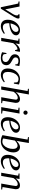

<svg xmlns="http://www.w3.org/2000/svg" viewBox="2015 -2750 744 4815"><g transform="rotate(90 2387.5 -342.0)"><path d="M366.7 -394Q366.7 -412.1 356.4 -422.9Q346.2 -433.6 334.5 -437L338.4 -459H431.2Q443.8 -447.8 443.8 -428.2Q443.8 -385.3 403.3 -320.8L196.8 9.8H161.1L68.8 -424.8L13.7 -437L18.1 -459H143.1L213.9 -101.6L335.4 -299.8Q366.7 -350.6 366.7 -394Z M865.2 -371.1Q865.2 -304.7 783.2 -257.8Q701.2 -210.9 563 -201.7L561 -166Q561 -104 587.2 -72.5Q613.3 -41 664.6 -41Q708.5 -41 745.6 -55.9Q782.7 -70.8 814.9 -89.8L829.1 -69.3Q784.2 -31.2 734.1 -10.7Q684.1 9.8 639.2 9.8Q560.1 9.8 517.3 -34.4Q474.6 -78.6 474.6 -161.1Q474.6 -242.7 509 -313.2Q543.5 -383.8 604.5 -427.5Q665.5 -471.2 732.4 -471.2Q792.5 -471.2 828.9 -443.6Q865.2 -416 865.2 -371.1ZM566.9 -232.4Q663.6 -239.7 721.7 -277.8Q779.8 -315.9 779.8 -371.1Q779.8 -398.4 764.9 -416Q750 -433.6 721.7 -433.6Q687.5 -433.6 655.3 -405.8Q623 -377.9 599.6 -331.1Q576.2 -284.2 566.9 -232.4Z M1241.2 -471.2Q1265.6 -471.2 1279.8 -467.3L1258.3 -347.2H1237.3L1218.8 -409.2Q1179.7 -409.2 1137.9 -379.4Q1096.2 -349.6 1061.5 -300.8L1009.3 0H928.2L1002.9 -424.8L945.3 -437L949.2 -459H1084.5L1069.3 -355.5Q1106 -410.6 1151.1 -440.9Q1196.3 -471.2 1241.2 -471.2Z M1614.7 -134.8Q1614.7 -61 1567.9 -25.6Q1521 9.8 1425.8 9.8Q1358.4 9.8 1289.1 -20.5L1309.1 -130.9H1331.1L1339.4 -64Q1352.1 -50.3 1375.2 -39.6Q1398.4 -28.8 1427.7 -28.8Q1534.7 -28.8 1534.7 -116.2Q1534.7 -145 1512 -167.5Q1489.3 -189.9 1438 -214.8Q1388.7 -238.8 1364.7 -267.8Q1340.8 -296.9 1340.8 -335.9Q1340.8 -400.4 1384.3 -435.8Q1427.7 -471.2 1504.9 -471.2Q1560.1 -471.2 1635.7 -454.1L1617.7 -352.1H1594.7L1587.9 -404.8Q1557.1 -432.1 1506.8 -432.1Q1466.8 -432.1 1442.9 -413.8Q1418.9 -395.5 1418.9 -356.9Q1418.9 -330.6 1439.5 -310.5Q1460 -290.5 1517.1 -261.2Q1567.9 -234.9 1591.3 -204.6Q1614.7 -174.3 1614.7 -134.8Z M2043.9 -69.3Q2004.4 -32.7 1955.1 -11.5Q1905.8 9.8 1861.3 9.8Q1782.7 9.8 1739.7 -35.6Q1696.8 -81.1 1696.8 -161.1Q1696.8 -246.1 1731 -316.2Q1765.1 -386.2 1828.4 -428.7Q1891.6 -471.2 1960.9 -471.2Q1995.6 -471.2 2034.7 -463.9Q2073.7 -456.5 2099.1 -445.8L2077.1 -317.9H2050.3L2042.5 -402.8Q2011.7 -433.6 1960.4 -433.6Q1913.6 -433.6 1872.8 -398.9Q1832 -364.3 1807.6 -302.2Q1783.2 -240.2 1783.2 -166Q1783.2 -41 1883.8 -41Q1953.6 -41 2029.3 -89.8Z M2261.7 -660.2 2204.1 -671.9 2208 -693.8H2348.6L2296.9 -402.8L2289.1 -365.7Q2328.1 -417 2372.8 -444.1Q2417.5 -471.2 2460.4 -471.2Q2509.8 -471.2 2534.7 -444.6Q2559.6 -418 2559.6 -368.2Q2559.6 -361.3 2557.6 -347.2Q2555.7 -333 2504.4 -33.7L2568.4 -22L2564.5 0H2417.5L2467.3 -284.2Q2478.5 -346.2 2478.5 -365.2Q2478.5 -387.2 2466.8 -400.9Q2455.1 -414.6 2429.7 -414.6Q2393.1 -414.6 2350.6 -384Q2308.1 -353.5 2280.8 -309.1L2226.6 0H2146Z M2752.4 -34.2 2829.1 -22 2825.2 0H2665.5L2740.2 -424.8L2677.2 -437L2681.2 -459H2827.1ZM2857.4 -608.9Q2857.4 -587.4 2841.8 -571.8Q2826.2 -556.2 2804.2 -556.2Q2782.7 -556.2 2767.1 -571.8Q2751.5 -587.4 2751.5 -608.9Q2751.5 -630.9 2767.1 -646.5Q2782.7 -662.1 2804.2 -662.1Q2826.2 -662.1 2841.8 -646.5Q2857.4 -630.9 2857.4 -608.9Z M3309.1 -371.1Q3309.1 -304.7 3227.1 -257.8Q3145 -210.9 3006.8 -201.7L3004.9 -166Q3004.9 -104 3031 -72.5Q3057.1 -41 3108.4 -41Q3152.3 -41 3189.5 -55.9Q3226.6 -70.8 3258.8 -89.8L3272.9 -69.3Q3228 -31.2 3178 -10.7Q3127.9 9.8 3083 9.8Q3003.9 9.8 2961.2 -34.4Q2918.5 -78.6 2918.5 -161.1Q2918.5 -242.7 2952.9 -313.2Q2987.3 -383.8 3048.3 -427.5Q3109.4 -471.2 3176.3 -471.2Q3236.3 -471.2 3272.7 -443.6Q3309.1 -416 3309.1 -371.1ZM3010.7 -232.4Q3107.4 -239.7 3165.5 -277.8Q3223.6 -315.9 3223.6 -371.1Q3223.6 -398.4 3208.7 -416Q3193.8 -433.6 3165.5 -433.6Q3131.3 -433.6 3099.1 -405.8Q3066.9 -377.9 3043.5 -331.1Q3020 -284.2 3010.7 -232.4Z M3480.5 -660.2 3415.5 -671.9 3419.4 -693.8H3565.9L3529.8 -478.5Q3521.5 -422.9 3510.7 -384.3Q3549.8 -424.3 3591.1 -447.8Q3632.3 -471.2 3667 -471.2Q3728 -471.2 3764.6 -427.5Q3801.3 -383.8 3801.3 -308.1Q3801.3 -224.1 3764.9 -149.7Q3728.5 -75.2 3664.6 -32.7Q3600.6 9.8 3524.9 9.8Q3481.9 9.8 3440.7 -1.2Q3399.4 -12.2 3368.7 -31.2ZM3452.6 -52.2Q3481 -28.8 3531.2 -28.8Q3581.1 -28.8 3623.3 -65.7Q3665.5 -102.5 3689.7 -164.8Q3713.9 -227.1 3713.9 -295.4Q3713.9 -350.1 3691.2 -380.1Q3668.5 -410.2 3630.4 -410.2Q3601.6 -410.2 3568.1 -391.1Q3534.7 -372.1 3504.4 -342.3Z M4252.9 -371.1Q4252.9 -304.7 4170.9 -257.8Q4088.9 -210.9 3950.7 -201.7L3948.7 -166Q3948.7 -104 3974.9 -72.5Q4001 -41 4052.2 -41Q4096.2 -41 4133.3 -55.9Q4170.4 -70.8 4202.6 -89.8L4216.8 -69.3Q4171.9 -31.2 4121.8 -10.7Q4071.8 9.8 4026.9 9.8Q3947.8 9.8 3905 -34.4Q3862.3 -78.6 3862.3 -161.1Q3862.3 -242.7 3896.7 -313.2Q3931.2 -383.8 3992.2 -427.5Q4053.2 -471.2 4120.1 -471.2Q4180.2 -471.2 4216.6 -443.6Q4252.9 -416 4252.9 -371.1ZM3954.6 -232.4Q4051.3 -239.7 4109.4 -277.8Q4167.5 -315.9 4167.5 -371.1Q4167.5 -398.4 4152.6 -416Q4137.7 -433.6 4109.4 -433.6Q4075.2 -433.6 4043 -405.8Q4010.7 -377.9 3987.3 -331.1Q3963.9 -284.2 3954.6 -232.4Z M4644 -365.2Q4644 -387.2 4632.3 -400.9Q4620.6 -414.6 4595.2 -414.6Q4559.1 -414.6 4516.4 -383.8Q4473.6 -353 4445.8 -307.6L4392.1 0H4311L4385.7 -425.3L4328.1 -437.5L4332 -459.5H4467.8L4454.6 -365.7Q4495.6 -418.5 4539.6 -444.8Q4583.5 -471.2 4626 -471.2Q4675.3 -471.2 4700.2 -444.6Q4725.1 -418 4725.1 -368.2Q4725.1 -361.3 4723.1 -347.2Q4721.2 -333 4669.9 -33.7L4733.9 -22L4730 0H4583L4632.8 -284.2Q4644 -346.2 4644 -365.2Z"/></g></svg>

Font: Liberation Serif
Style: Italic
Weight: 400
Italic angle: -16.333°
Designer: Steve Matteson
Foundry: Ascender Corporation
Version: Version 2.1.5